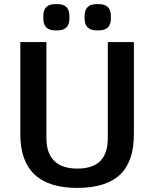

<svg xmlns="http://www.w3.org/2000/svg" viewBox="-20 -905 750 935"><path d="M79 -251V-700H206V-233Q206 -159 244 -121.5Q282 -84 356 -84Q432 -84 468.5 -121Q505 -158 505 -233V-700H632V-251Q632 -118 564 -54Q496 10 356 10Q79 10 79 -251ZM191 -815V-827Q191 -885 249 -885H260Q318 -885 318 -827V-815Q318 -757 260 -757H249Q191 -757 191 -815ZM392 -815V-827Q392 -885 451 -885H461Q520 -885 520 -827V-815Q520 -757 461 -757H451Q392 -757 392 -815Z"/></svg>

Font: Krub SemiBold
Style: Regular
Weight: 600
Version: Version 1.000; ttfautohint (v1.6)